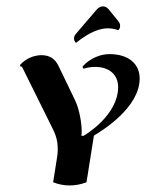

<svg xmlns="http://www.w3.org/2000/svg" viewBox="-20 -565 449 590"><path d="M213.4 -433.3C257.8 -468.8 288.8 -478 311.8 -478C324.5 -478 334.5 -475.1 343.3 -472.4C346.7 -475.1 349.1 -478.3 349.1 -486.3C349.1 -491.2 346.7 -496.1 343.3 -500.2L313.7 -536.6C308.8 -542.5 302.5 -545.4 296.4 -545.4C289.6 -545.4 282.5 -541.7 277.1 -535.6L213.4 -461.2C209.5 -457.3 207.5 -452.1 207.5 -447.3C207.5 -442.4 208.5 -438 213.4 -433.3ZM143.3 -4.9C158.9 1.2 176 4.9 193.6 4.9C211.2 4.9 228.5 1.7 245.8 -4.9L268.6 -148.2C294.9 -164.3 409.2 -234.1 409.2 -324C409.2 -369.4 374 -398.7 316.9 -398.7C274.4 -398.7 242.4 -372.1 233.2 -359.4L236.8 -353.8C248.8 -357.7 261 -359.4 272.2 -359.4C316.2 -359.4 343 -335.2 343 -297.4C343 -211.2 243.2 -151.1 236.8 -147.7H230C231 -154.1 231 -156.5 231 -162.4C231 -183.6 225.1 -226.8 210.7 -256.8L160.2 -361.6C149.2 -384.5 133.3 -395.5 106.4 -395.5C82.8 -394.8 59.6 -385 42.2 -366.2L41.5 -361.3C44.7 -361.3 47.6 -360.1 48.8 -357.4L143.1 -167C154.5 -143.8 157.5 -125.7 157.5 -105.5C157.5 -98.4 156.7 -90.6 155.5 -82.3Z"/></svg>

Font: RisaltypS01
Style: Medium
Weight: 500
Italic angle: -9°
Designer: gluk
Foundry: gluk
Version: Version 0.24